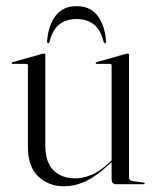

<svg xmlns="http://www.w3.org/2000/svg" viewBox="-20 -614 514 640"><path d="M73 -125V-396.5Q73 -401 67.5 -401H22Q19 -401 19 -403.5Q19 -405.5 22.5 -407L120.5 -434.5Q124.5 -435.5 127 -435.5Q131 -435.5 131 -431V-130.5Q131 -72.5 158.5 -46Q186 -19.5 230 -19.5Q257 -19.5 285 -31.2Q313 -43 343 -71L352 -79.5V-396.5Q352 -401 347 -401H301.5Q299 -401 299 -403.5Q299 -405.5 302.5 -407L399.5 -434.5Q403.5 -435.5 406 -435.5Q410 -435.5 410 -431V-23Q410 -12.5 422 -10.5L457.5 -5.5Q462 -5.5 462 -2.5Q462 0 458.5 0H366.5Q352 0 352 -18V-73.5L346 -68Q298 -24 262.8 -8.5Q227.5 7 194 7Q142 7 107.5 -25.8Q73 -58.5 73 -125ZM235 -550.5Q202.5 -550.5 179.2 -533.8Q156 -517 145.5 -476Q144.5 -470 140.5 -470Q136.5 -470 137 -477.5Q141.5 -531 166 -562.2Q190.5 -593.5 235 -593.5Q280.5 -593.5 304.8 -562.2Q329 -531 333.5 -477.5Q334.5 -470 330 -470Q326 -470 325 -476Q315 -516 292 -533.2Q269 -550.5 235 -550.5Z"/></svg>

Font: Fraunces 144pt S000 Light
Style: Regular
Weight: 300
Version: Version 1.000; ttfautohint (v1.8.3)